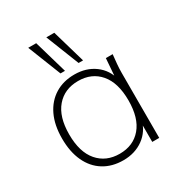

<svg xmlns="http://www.w3.org/2000/svg" viewBox="-178 -871 938 1002"><g transform="rotate(-30 291.5 -370.5)"><path d="M276 8Q208 8 158 -23Q108 -54 81 -112Q54 -170 54 -250Q54 -331 81.5 -388.5Q109 -446 159 -477Q209 -508 276 -508Q347 -508 397.5 -471Q448 -434 464 -369H452L462 -500H503Q500 -472 497.5 -445Q495 -418 495 -392V0H453V-131H464Q448 -66 397 -29Q346 8 276 8ZM276 -31Q358 -31 406 -87.5Q454 -144 454 -250Q454 -356 406 -412.5Q358 -469 276 -469Q194 -469 145.5 -412.5Q97 -356 97 -250Q97 -144 145.5 -87.5Q194 -31 276 -31ZM326 -549 247 -749H295L353 -549ZM217 -549 138 -749H186L244 -549Z"/></g></svg>

Font: Mulish ExtraLight
Style: Regular
Weight: 200
Designer: Vernon Adams
Foundry: Vernon Adams
Version: Version 3.603